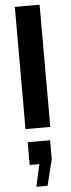

<svg xmlns="http://www.w3.org/2000/svg" viewBox="-67 -752 414 1127"><g transform="rotate(-5 139.5 -188.5)"><path d="M66 -720H212V0H66ZM100 343 129 212H72V78H204V190L166 343Z"/></g></svg>

Font: Chivo
Style: Bold
Weight: 700
Designer: Hector Gatti
Foundry: Omnibus-Type
Version: Version 1.007;PS 001.007;hotconv 1.0.88;makeotf.lib2.5.64775